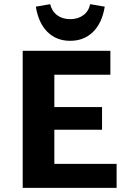

<svg xmlns="http://www.w3.org/2000/svg" viewBox="-20 -902 625 922"><path d="M540 0H89V-658H510V-543H241V-115H540ZM137 -279V-388H470V-279ZM317 -706Q251 -706 208 -748.5Q165 -791 152 -870L221 -882Q229 -848 254.5 -829Q280 -810 317 -810Q354 -810 380 -829Q406 -848 413 -882L483 -870Q470 -791 426.5 -748.5Q383 -706 317 -706Z"/></svg>

Font: Ysabeau Office ExtraBold
Style: Regular
Weight: 800
Designer: Christian Thalmann (Catharsis Fonts)
Version: Version 2.001;gftools[0.9.30]; featfreeze: tnum,lnum,ss02